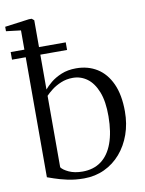

<svg xmlns="http://www.w3.org/2000/svg" viewBox="-98 -883 724 958"><g transform="rotate(-10 264.0 -404.0)"><path d="M-7 -780V-802.5L116 -819H130L141.5 -809.5V-458.5Q153 -473 175.2 -491.5Q197.5 -510 230 -523.5Q262.5 -537 305 -537Q364.5 -537 410.2 -508.8Q456 -480.5 482 -424Q508 -367.5 508 -283Q508 -220.5 489 -167Q470 -113.5 435.5 -73.5Q401 -33.5 353.5 -11.2Q306 11 250 11Q204 11 165.8 2.5Q127.5 -6 101.5 -15.2Q75.5 -24.5 67.5 -27V-771ZM280.5 -493Q248 -493 220.5 -481.5Q193 -470 173 -454.5Q153 -439 141.5 -426.5V-64.5Q151 -50.5 179.5 -37.2Q208 -24 248.5 -24Q304 -24 342.8 -52.5Q381.5 -81 402 -136.8Q422.5 -192.5 423 -273Q423.5 -349 404.2 -397.5Q385 -446 352.8 -469.5Q320.5 -493 280.5 -493ZM-2 -673.5H277V-635H-2Z"/></g></svg>

Font: Merriweather 96pt Light
Style: Regular
Weight: 300
Version: Version 2.100